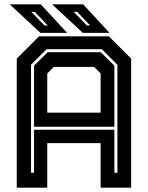

<svg xmlns="http://www.w3.org/2000/svg" viewBox="-20 -868 684 888"><path d="M57.5 0V-597L160.5 -700H483.5L586.5 -597V0H445.5V-206H198.5V0ZM123.5 -69H137.5V-268H509V-69H523V-568.5L451 -640.5H195.5L123.5 -568.5ZM198.5 -347H445.5V-528L415 -558.5H229L198.5 -528ZM137.5 -282V-564.5L200.5 -626.5H446L509 -564.5V-282ZM486.5 -716H363L221 -848H364.5ZM397 -750 337 -813H321L382 -750ZM290.5 -716H167L25 -848H168.5ZM201 -750 141 -813H125L186 -750Z"/></svg>

Font: Tourney Thin
Style: Regular
Weight: 100
Designer: Tyler Finck
Foundry: Etcetera Type Co
Version: Version 1.015